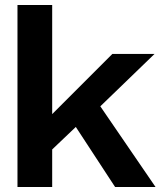

<svg xmlns="http://www.w3.org/2000/svg" viewBox="-20 -749 662 769"><path d="M50 0V-729H189V0ZM441 0 267 -266 373 -336 603 0ZM177 -139 178 -281 430 -533H599L334 -277L324 -279Z"/></svg>

Font: Hubot Sans Condensed ExtraLight SemiBold
Style: Regular
Weight: 600
Version: Version 2.000